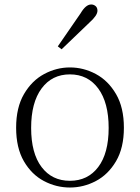

<svg xmlns="http://www.w3.org/2000/svg" viewBox="-20 -823 625 857"><path d="M292 14Q231 14 176 -15Q121 -44 86.5 -103.5Q52 -163 52 -253Q52 -343 87 -403Q122 -463 177 -492.5Q232 -522 292 -522Q353 -522 408 -492.5Q463 -463 498 -403Q533 -343 533 -253Q533 -163 498 -103.5Q463 -44 408 -15Q353 14 292 14ZM292 -16Q372 -16 418.5 -77.5Q465 -139 465 -252Q465 -365 418.5 -428Q372 -491 292 -491Q212 -491 165.5 -428Q119 -365 119 -252Q119 -139 165.5 -77.5Q212 -16 292 -16ZM238 -616Q292 -695 340 -764Q363 -803 387 -803Q398 -803 406.5 -796Q415 -789 415 -775Q415 -754 379 -722Q322 -668 255 -603Z"/></svg>

Font: Minh Nguyen ExtraLight
Style: Regular
Weight: 250
Designer: Ryoko NISHIZUKA 西塚涼子 (kana & ideographs); Frank Grießhammer (Latin, Greek & Cyrillic); Wenlong ZHANG 张文龙 (bopomofo); San
Foundry: Adobe
Version: Version 1.100;July 7, 2023;FontCreator 14.0.0.2814 64-bit